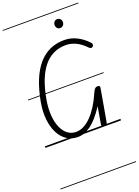

<svg xmlns="http://www.w3.org/2000/svg" viewBox="-290 -1336 1357 1878"><g transform="rotate(-20 388.0 -397.0)"><path d="M331 9Q266 9 216.5 -24.2Q167 -57.5 136.5 -117.5Q106 -177.5 97.2 -258.2Q88.5 -339 105 -434Q194.5 -928.5 526.5 -928.5Q593 -928.5 653.2 -899.2Q713.5 -870 766.5 -814Q775.5 -805 776.5 -793.8Q777.5 -782.5 770 -774.5Q762 -766.5 752 -765.2Q742 -764 730 -776Q680 -828.5 628.5 -852.8Q577 -877 525 -877Q241 -877 165 -435Q151 -352.5 156 -281.5Q161 -210.5 183.2 -157.2Q205.5 -104 243.2 -74Q281 -44 332.5 -44Q373 -44 413 -64.5Q453 -85 490.8 -123.8Q528.5 -162.5 562.8 -216.5Q597 -270.5 626 -337.5Q638 -365.5 649.2 -378.8Q660.5 -392 680 -392Q696.5 -392 700.5 -385.2Q704.5 -378.5 701 -361L643.5 -33.5Q641.5 -21.5 634.8 -10.5Q628 0.5 606.5 0Q589.5 -1 585.5 -10.2Q581.5 -19.5 583.5 -31L614 -208Q535.5 -89.5 467.5 -40.2Q399.5 9 331 9ZM331 9Q266 9 216.5 -24.2Q167 -57.5 136.5 -117.5Q106 -177.5 97.2 -258.2Q88.5 -339 105 -434Q194.5 -928.5 526.5 -928.5Q593 -928.5 653.2 -899.2Q713.5 -870 766.5 -814Q775.5 -805 776.5 -793.8Q777.5 -782.5 770 -774.5Q762 -766.5 752 -765.2Q742 -764 730 -776Q680 -828.5 628.5 -852.8Q577 -877 525 -877Q241 -877 165 -435Q151 -352.5 156 -281.5Q161 -210.5 183.2 -157.2Q205.5 -104 243.2 -74Q281 -44 332.5 -44Q373 -44 413 -64.5Q453 -85 490.8 -123.8Q528.5 -162.5 562.8 -216.5Q597 -270.5 626 -337.5Q638 -365.5 649.2 -378.8Q660.5 -392 680 -392Q696.5 -392 700.5 -385.2Q704.5 -378.5 701 -361L643.5 -33.5Q641.5 -21.5 634.8 -10.5Q628 0.5 606.5 0Q589.5 -1 585.5 -10.2Q581.5 -19.5 583.5 -31L614 -208Q535.5 -89.5 467.5 -40.2Q399.5 9 331 9ZM532 -1051.5Q513.5 -1051.5 501.8 -1065Q490 -1078.5 490 -1098.5Q490 -1116.5 501.5 -1130.5Q513 -1144.5 532 -1144.5Q550.5 -1144.5 563.5 -1131.8Q576.5 -1119 576.5 -1098.5Q576.5 -1079 563.8 -1065.2Q551 -1051.5 532 -1051.5ZM-5 424.5H781.5V432.5H-5ZM-5 -16H781.5V0H-5ZM-5 -501.5H781.5V-493.5H-5ZM-5 -1226H781.5V-1218H-5Z"/></g></svg>

Font: Edu AU VIC WA NT Guides
Style: Regular
Weight: 400
Designer: Tina and Corey Anderson, Eben Sorkin, Mirko Velimirovic
Foundry: Google for Education
Version: Version 1.001